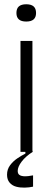

<svg xmlns="http://www.w3.org/2000/svg" viewBox="-20 -712 248 900"><path d="M76 0V-520H132V0ZM103 -611Q80 -611 68.5 -621Q57 -631 57 -651Q57 -672 68.5 -682Q80 -692 103 -692Q126 -692 137.5 -682Q149 -672 149 -651Q149 -631 137.5 -621Q126 -611 103 -611ZM135 163Q117 167 95.5 167.5Q74 168 55.5 163Q37 158 25 144Q13 130 13 107Q13 82 27 63Q41 44 61 30.5Q81 17 99 8V-5H133V0Q100 21 81.5 45.5Q63 70 63 89Q63 102 70.5 107.5Q78 113 89 114Q100 115 112.5 113.5Q125 112 135 110Z"/></svg>

Font: Bricolage Grotesque SemiCondensed ExtraLight
Style: Regular
Weight: 250
Width: 4
Designer: Mathieu Triay
Foundry: Atelier Triay
Version: Version 1.000;gftools[0.9.30]